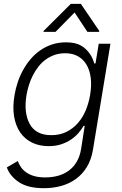

<svg xmlns="http://www.w3.org/2000/svg" viewBox="-20 -776 641 1012"><path d="M73.5 72.8Q79.5 88.4 89.7 103.7Q99.8 119 116.7 131.4Q133.5 143.8 158.4 151.5Q183.2 159.1 218.8 159.1Q255.7 159.1 287.5 150Q319.2 141 343.8 122.5Q368.3 104 384.6 76.2Q400.9 48.3 407.3 10.3L426.5 -112.6H420.8Q409.8 -94.1 393.5 -74.9Q377.1 -55.8 354.4 -40.5Q331.7 -25.2 302.4 -15.4Q273.1 -5.7 236.2 -5.7Q187.5 -5.7 149.3 -24.1Q111.2 -42.6 87 -77.2Q62.9 -111.9 54.3 -161.8Q45.8 -211.6 56.5 -274.1Q62.1 -308.9 73.7 -343.2Q85.2 -377.5 102.5 -408.4Q119.7 -439.3 142.4 -465.7Q165.1 -492.2 193.4 -511.5Q221.6 -530.9 255.1 -541.9Q288.7 -552.9 327.8 -552.9Q377.8 -552.9 408 -535.2Q422.9 -526.3 434.3 -515.1Q445.7 -503.9 454 -491.7Q462.4 -479.4 467.9 -466.6Q473.4 -453.8 476.9 -441.4H483.3L500.4 -545.5H562.1L469.8 14.2Q460.9 66.4 437.7 104.4Q414.4 142.4 380.3 167.1Q346.2 191.8 303.3 203.8Q260.3 215.9 212 215.9Q127.8 215.9 80.6 184.7Q32.7 153.1 16 106.5ZM136.7 -122.5Q169 -63.6 250.4 -63.6Q296.2 -63.6 331.1 -81.3Q366.1 -99.1 391.5 -128.4Q416.9 -157.7 432.5 -196Q448.2 -234.4 454.9 -275.2Q463.1 -323.2 458.5 -363.5Q453.8 -403.8 437.1 -433.1Q420.5 -462.4 391.9 -478.9Q363.3 -495.4 323.5 -495.4Q293.3 -495.4 267.8 -486.5Q242.2 -477.6 221.1 -462.2Q199.9 -446.7 183.2 -425.6Q166.5 -404.5 153.9 -380Q141.3 -355.5 132.8 -328.8Q124.3 -302.2 119.7 -275.2Q104.4 -181.5 136.7 -122.5ZM208.8 -608 209.9 -612.9 353.3 -755.7H406.2L503.2 -612.9L502.5 -608H440.7L373.2 -710.2L272.7 -608Z"/></svg>

Font: Inter P Light
Style: Italic
Weight: 300
Italic angle: 9.39999°
Designer: Rasmus Andersson
Foundry: rsms
Version: Version 3.018;git-588b23468